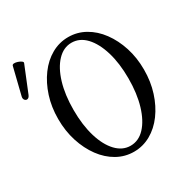

<svg xmlns="http://www.w3.org/2000/svg" viewBox="-161 -843 980 1000"><g transform="rotate(-30 328.5 -343.0)"><path d="M365 13Q311 13 264 -13.5Q217 -40 182 -87.5Q147 -135 127 -197.5Q107 -260 107 -332Q107 -404 127 -466Q147 -528 182 -575.5Q217 -623 264 -649.5Q311 -676 365 -676Q419 -676 466 -649.5Q513 -623 548 -575.5Q583 -528 603 -466Q623 -404 623 -332Q623 -260 603 -197.5Q583 -135 548 -87.5Q513 -40 466 -13.5Q419 13 365 13ZM365 -23Q414 -23 451 -62.5Q488 -102 509 -172Q530 -242 530 -333Q530 -424 509 -493.5Q488 -563 451 -602.5Q414 -642 365 -642Q317 -642 279.5 -602.5Q242 -563 221 -493.5Q200 -424 200 -333Q200 -242 221 -172Q242 -102 279.5 -62.5Q317 -23 365 -23ZM36 -518Q30 -504 20.5 -502Q11 -500 4.5 -508Q-2 -516 1 -529L41 -691Q43 -698 52.5 -698.5Q62 -699 74 -695Q86 -691 94 -685Q102 -679 99 -673Z"/></g></svg>

Font: Junicode Two Beta Condensed
Style: Regular
Weight: 400
Width: 3
Designer: Peter S. Baker
Foundry: Briery Creek Software
Version: Version 1.053; ttfautohint (v1.8.4)